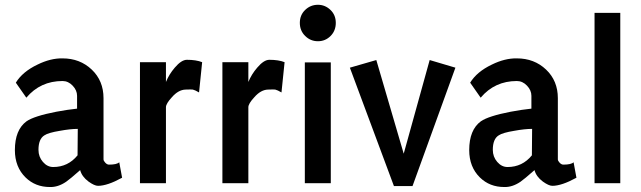

<svg xmlns="http://www.w3.org/2000/svg" viewBox="-20 -751 2626 787"><path d="M298.8 -222.7Q268.6 -222.7 225.6 -214.8Q177.7 -207 162.1 -196.3Q137.7 -181.6 137.7 -136.7Q137.7 -108.4 155.8 -87.4Q173.8 -66.4 198.2 -66.4Q258.8 -66.4 297.9 -114.3ZM308.6 -53.7Q266.6 -16.6 251 -5.9Q217.8 16.6 184.6 15.6Q125 15.6 85 -23.4Q41 -66.4 41 -135.7Q41 -218.8 88.9 -253.9Q120.1 -275.4 210.9 -293Q257.8 -301.8 295.9 -305.7V-358.4Q295.9 -380.9 277.8 -399.9Q259.8 -418.9 236.3 -418.9Q145.5 -418.9 87.9 -350.6L44.9 -412.1Q72.3 -457 133.8 -486.3Q187.5 -512.7 236.3 -511.7Q307.6 -511.7 356 -465.8Q404.3 -419.9 404.3 -348.6V-97.7Q404.3 -91.8 411.6 -84Q418.9 -76.2 426.8 -76.2Q459 -76.2 468.8 -85.9L480.5 -22.5Q419.9 10.7 381.8 10.7Q367.2 10.7 342.8 -6.8Q315.4 -27.3 308.6 -53.7Z M740.2 -383.8Q710.9 -382.8 684.6 -352.5Q660.2 -326.2 660.2 -311.5V0H553.7V-496.1H660.2V-415Q672.9 -446.3 696.3 -473.6Q723.6 -505.9 746.1 -505.9Q784.2 -505.9 808.6 -496.1L795.9 -372.1Q779.3 -381.8 770.5 -383.8Q765.6 -384.8 740.2 -383.8Z M1078.1 -383.8Q1048.8 -382.8 1022.5 -352.5Q998 -326.2 998 -311.5V0H891.6V-496.1H998V-415Q1010.7 -446.3 1034.2 -473.6Q1061.5 -505.9 1084 -505.9Q1122.1 -505.9 1146.5 -496.1L1133.8 -372.1Q1117.2 -381.8 1108.4 -383.8Q1103.5 -384.8 1078.1 -383.8Z M1209 -657.2Q1209 -689.5 1231 -710.4Q1252.9 -731.4 1283.2 -731.4Q1312.5 -731.4 1334.5 -710.4Q1356.4 -689.5 1356.4 -657.2Q1356.4 -625 1335 -603.5Q1313.5 -582 1283.2 -582Q1252.9 -582 1231 -603.5Q1209 -625 1209 -657.2ZM1229.5 -495.1H1335.9V0H1229.5Z M1594.7 11.7 1414.1 -473.6 1522.5 -504.9 1634.8 -121.1 1741.2 -504.9 1846.7 -473.6 1670.9 11.7Z M2161.1 -222.7Q2130.9 -222.7 2087.9 -214.8Q2040 -207 2024.4 -196.3Q2000 -181.6 2000 -136.7Q2000 -108.4 2018.1 -87.4Q2036.1 -66.4 2060.5 -66.4Q2121.1 -66.4 2160.2 -114.3ZM2170.9 -53.7Q2128.9 -16.6 2113.3 -5.9Q2080.1 16.6 2046.9 15.6Q1987.3 15.6 1947.3 -23.4Q1903.3 -66.4 1903.3 -135.7Q1903.3 -218.8 1951.2 -253.9Q1982.4 -275.4 2073.2 -293Q2120.1 -301.8 2158.2 -305.7V-358.4Q2158.2 -380.9 2140.1 -399.9Q2122.1 -418.9 2098.6 -418.9Q2007.8 -418.9 1950.2 -350.6L1907.2 -412.1Q1934.6 -457 1996.1 -486.3Q2049.8 -512.7 2098.6 -511.7Q2169.9 -511.7 2218.3 -465.8Q2266.6 -419.9 2266.6 -348.6V-97.7Q2266.6 -91.8 2273.9 -84Q2281.2 -76.2 2289.1 -76.2Q2321.3 -76.2 2331.1 -85.9L2342.8 -22.5Q2282.2 10.7 2244.1 10.7Q2229.5 10.7 2205.1 -6.8Q2177.7 -27.3 2170.9 -53.7Z M2417 -698.2H2522.5V0H2417Z"/></svg>

Font: Puritan
Style: Bold
Weight: 700
Version: 2.1